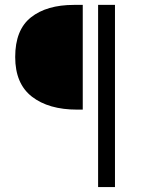

<svg xmlns="http://www.w3.org/2000/svg" viewBox="-20 -677 582 777"><path d="M279.3 -657.2H314.9V-233.4H292Q176.8 -233.4 109.1 -285.9Q41.5 -338.4 41.5 -446.3Q41.5 -556.2 105.2 -606.7Q168.9 -657.2 279.3 -657.2ZM445.3 -657.2V80.1H377V-657.2Z"/></svg>

Font: Varta
Style: Light
Weight: 300
Designer: Joana Correia, Viktoriya Grabowska, Eben Sorkin
Foundry: Sorkin Type
Version: Version 1.002; ttfautohint (v1.3) -l 8 -r 24 -G 200 -x 12 -H